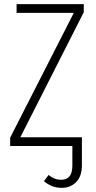

<svg xmlns="http://www.w3.org/2000/svg" viewBox="-20 -704 462 926"><path d="M384 -645 78 -42H375V93Q375 146 347.5 174Q320 202 277 202Q230 202 192 170L214 140Q228 151 242.5 157Q257 163 276 163Q329 163 329 94V0H29V-40L336 -642H60V-684H384Z"/></svg>

Font: Fira Sans Extra Condensed ExtraLight
Style: Regular
Weight: 275
Width: 1
Designer: Carrois Corporate & Edenspiekermann AG
Foundry: Carrois Corporate GbR & Edenspiekermann AG
Version: Version 4.203